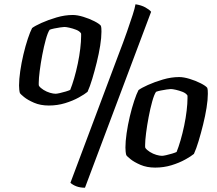

<svg xmlns="http://www.w3.org/2000/svg" viewBox="-20 -778 1016 897"><path d="M208 -285Q169 -285 139 -298Q109 -311 92 -325Q75 -339 73 -343Q71 -350 70 -359.5Q69 -369 69 -379Q69 -407 74.5 -445.5Q80 -484 89.5 -524Q99 -564 110 -597Q121 -630 130 -647Q143 -657 174 -671Q205 -685 244 -696.5Q283 -708 320 -708Q341 -708 369 -699.5Q397 -691 420.5 -679Q444 -667 451 -658Q453 -653 453.5 -645.5Q454 -638 454 -630Q454 -602 448 -564.5Q442 -527 432 -486.5Q422 -446 411 -409.5Q400 -373 389 -349Q376 -338 348 -322.5Q320 -307 284 -296Q248 -285 208 -285ZM240 -340Q245 -340 259 -343Q273 -346 287.5 -350.5Q302 -355 308 -358Q317 -380 326.5 -412.5Q336 -445 343.5 -481Q351 -517 355 -551Q359 -585 359 -609Q359 -615 359 -618.5Q359 -622 358 -623Q351 -633 335.5 -639Q320 -645 304.5 -648.5Q289 -652 281 -652Q276 -652 262 -650Q248 -648 233.5 -645Q219 -642 212 -639Q203 -626 194 -593.5Q185 -561 177.5 -521.5Q170 -482 165.5 -446.5Q161 -411 161 -391Q161 -385 161 -382Q161 -379 162 -377Q169 -367 183.5 -358Q198 -349 213.5 -344.5Q229 -340 240 -340ZM377 99Q354 99 337 92.5Q320 86 309 76L530 -513Q557 -583 573.5 -630.5Q590 -678 600 -709Q610 -740 613 -758Q640 -754 659 -743.5Q678 -733 686 -723ZM705 5Q666 5 636 -8Q606 -21 589 -35Q572 -49 570 -53Q568 -60 567 -69.5Q566 -79 566 -89Q566 -117 571.5 -155.5Q577 -194 586.5 -234Q596 -274 607 -307Q618 -340 627 -357Q640 -367 671 -381Q702 -395 741 -406.5Q780 -418 817 -418Q838 -418 866 -409.5Q894 -401 917.5 -389Q941 -377 948 -368Q950 -363 950.5 -355.5Q951 -348 951 -340Q951 -312 945 -274.5Q939 -237 929 -196.5Q919 -156 908 -119.5Q897 -83 886 -59Q873 -48 845 -32.5Q817 -17 781 -6Q745 5 705 5ZM737 -50Q742 -50 756 -53Q770 -56 784.5 -60.5Q799 -65 805 -68Q814 -90 823.5 -122.5Q833 -155 840.5 -191Q848 -227 852 -261Q856 -295 856 -319Q856 -325 856 -328.5Q856 -332 855 -333Q848 -343 832.5 -349Q817 -355 801.5 -358.5Q786 -362 778 -362Q773 -362 759 -360Q745 -358 730.5 -355Q716 -352 709 -349Q700 -336 691 -303.5Q682 -271 674.5 -231.5Q667 -192 662.5 -156.5Q658 -121 658 -101Q658 -95 658 -92Q658 -89 659 -87Q666 -77 680.5 -68Q695 -59 710.5 -54.5Q726 -50 737 -50Z"/></svg>

Font: Texturina 12pt SemiBold
Style: Italic
Weight: 600
Italic angle: -11°
Version: Version 1.002